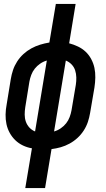

<svg xmlns="http://www.w3.org/2000/svg" viewBox="-20 -755 540 980"><path d="M109 205 143 2Q119 -2 97 -12.5Q75 -23 58 -39.5Q41 -56 29.5 -77Q18 -98 13 -121.5Q8 -145 8.5 -170.5Q9 -196 14 -222L35 -351Q39 -375 46.5 -397.5Q54 -420 67.5 -441Q81 -462 99.5 -479Q118 -496 140 -508Q162 -520 185 -527Q208 -534 232 -538L265 -735H366L333 -534Q356 -528 378 -517.5Q400 -507 417 -491Q434 -475 445.5 -453.5Q457 -432 462 -408.5Q467 -385 466.5 -359.5Q466 -334 462 -308L440 -179Q436 -155 428.5 -132.5Q421 -110 407.5 -89Q394 -68 375.5 -51Q357 -34 335 -22Q313 -10 290 -3.5Q267 3 243 6L210 205ZM159 -84 219 -446Q201 -441 185 -430Q169 -419 157.5 -404.5Q146 -390 139.5 -372.5Q133 -355 130 -338L109 -208Q106 -189 106 -170Q106 -151 112 -134Q118 -117 130 -104Q142 -91 159 -84ZM256 -84Q274 -89 290 -100Q306 -111 317.5 -125.5Q329 -140 335.5 -157.5Q342 -175 345 -192L367 -322Q370 -341 369.5 -360Q369 -379 363.5 -396Q358 -413 345.5 -426Q333 -439 316 -446Z"/></svg>

Font: Iosevka Curly Slab SmBdObl
Style: Regular
Weight: 600
Italic angle: -9°
Monospace: yes
Designer: Belleve Invis
Foundry: Belleve Invis
Version: Version 11.0.0; ttfautohint (v1.8.3)